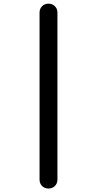

<svg xmlns="http://www.w3.org/2000/svg" viewBox="-20 -830 540 1069"><path d="M200.2 169.9V-759.8Q200.2 -781.2 214.4 -795.4Q228.5 -809.6 250 -809.6Q271.5 -809.6 285.6 -795.4Q299.8 -781.2 299.8 -759.8V169.9Q299.8 191.4 285.6 205.6Q271.5 219.7 250 219.7Q228.5 219.7 214.4 205.6Q200.2 191.4 200.2 169.9Z"/></svg>

Font: Rounded Mgen+ 2m medium
Style: Regular
Weight: 500
Designer: [Source Han Sans]
Ryoko NISHIZUKA  (kana & ideographs); Paul D. Hunt (Latin, Greek & Cyrillic); Wenlong ZHANG  (bopomofo
Version: Version 1.059.20150602